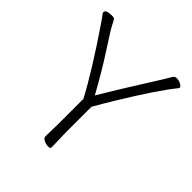

<svg xmlns="http://www.w3.org/2000/svg" viewBox="-194 -843 988 988"><g transform="rotate(45 300.0 -349.5)"><path d="M22 -681Q22 -700 66 -700Q82 -700 86 -694Q94 -681 102.5 -663.5Q111 -646 171.5 -553Q232 -460 294 -347Q367 -469 432 -571.5Q497 -674 510 -698Q516 -708 531 -708Q546 -708 560.5 -700Q575 -692 575 -684Q575 -683 573 -679Q503 -593 384 -397Q350 -341 323 -293V-107L326 -1Q326 9 310.5 9Q295 9 279 1.5Q263 -6 263 -19L265 -108V-293Q192 -430 53 -634Q34 -662 28 -668.5Q22 -675 22 -681Z"/></g></svg>

Font: LXGW WenKai Lite Light
Style: Regular
Weight: 300
Designer: LXGW / Fontworks Inc.
Foundry: LXGW / Fontworks Inc.
Version: Version 1.511; March 25, 2025